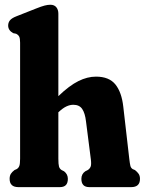

<svg xmlns="http://www.w3.org/2000/svg" viewBox="-20 -768 596 788"><path d="M219.5 -712V-373.5Q265 -417 301.8 -435.2Q338.5 -453.5 374 -453.5Q428 -453.5 453.8 -421.2Q479.5 -389 486 -330L510.5 -117Q513 -95.5 515.2 -87Q517.5 -78.5 524.5 -74L534 -70Q543.5 -62.5 549 -54.5Q554.5 -46.5 554.5 -34Q554.5 0 518.5 0H346.5Q314 0 314 -34Q314 -54 330 -65L340 -70Q348 -75 351.8 -83.5Q355.5 -92 353 -113L333 -269.5Q329 -304 317.2 -321Q305.5 -338 281 -338Q267 -338 252.5 -331.2Q238 -324.5 220.5 -308L219.5 -307.5V-117Q219.5 -93.5 222.2 -84.2Q225 -75 233 -70L243 -65Q258.5 -53 258.5 -34Q258.5 0 226 0H55.5Q19.5 0 19.5 -34Q19.5 -46.5 24.5 -54.5Q29.5 -62.5 39.5 -70L48.5 -74Q56 -78.5 59.2 -86.8Q62.5 -95 62.5 -117V-592.5Q62.5 -610.5 58.8 -617.8Q55 -625 46 -629.5L34 -632Q13.5 -643.5 13.5 -663Q13.5 -675.5 20.8 -684.5Q28 -693.5 47 -701L128 -733Q150.5 -742 163.2 -745.2Q176 -748.5 186.5 -748.5Q203 -748.5 211.2 -738.2Q219.5 -728 219.5 -712Z"/></svg>

Font: Fraunces 144pt SuperSoft
Style: Bold
Weight: 700
Version: Version 1.000;[b76b70a41]